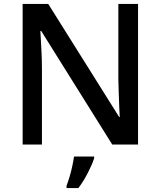

<svg xmlns="http://www.w3.org/2000/svg" viewBox="-20 -734 816 975"><path d="M681 0H550L189 -577H185Q187 -537 190 -485.5Q193 -434 193 -380V0H95V-714H225L585 -140H588Q587 -161 585.5 -193Q584 -225 583 -261.5Q582 -298 581 -330V-714H681ZM458 70Q449 99 426.5 143Q404 187 378 221H318V209Q325 191 333 164.5Q341 138 347 110Q353 82 356 61H458Z"/></svg>

Font: Noto Sans Kannada Medium
Style: Regular
Weight: 500
Designer: Jelle Bosma - Monotype Design Team
Foundry: Monotype Imaging Inc.
Version: Version 2.005; ttfautohint (v1.8.4.7-5d5b)